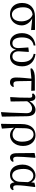

<svg xmlns="http://www.w3.org/2000/svg" viewBox="1650 -2224 782 4123"><g transform="rotate(90 2041.5 -163.0)"><path d="M290 -27C211 -27 137 -114 137 -265C137 -388 185 -458 292 -471C393 -442 439 -329 439 -233C439 -95 378 -27 290 -27ZM626 -439 623 -523 327 -522C163 -521 44 -426 44 -245C44 -88 140 14 284 14C423 14 526 -95 526 -239C526 -331 464 -421 374 -464Z M1136 -495C1261 -472 1313 -378 1313 -241C1313 -89 1259 -38 1194 -38C1129 -38 1082 -82 1082 -172C1082 -216 1094 -308 1096 -385L1087 -391L999 -380C1003 -289 1013 -216 1013 -169C1013 -81 977 -38 908 -38C839 -38 784 -99 784 -242C784 -379 834 -472 959 -495L956 -533C789 -515 692 -405 692 -244C692 -68 793 14 898 14C970 14 1027 -25 1046 -117C1066 -30 1123 14 1197 14C1305 14 1405 -67 1405 -249C1405 -407 1305 -515 1141 -533Z M1719 -447 1931 -442 1926 -520H1675C1564 -520 1505 -507 1448 -457L1454 -425L1669 -446C1659 -342 1645 -213 1645 -119C1645 -27 1678 14 1750 14C1794 14 1823 -5 1848 -48L1841 -71C1824 -65 1806 -59 1789 -59C1748 -59 1725 -79 1724 -152Z M2477 -343C2476 -486 2418 -534 2334 -534C2276 -534 2195 -485 2154 -404C2150 -494 2121 -531 2066 -531C2029 -531 2006 -511 1987 -486L1997 -460C2009 -462 2025 -464 2037 -464C2068 -464 2079 -446 2079 -410L2076 -194L2065 2L2073 11L2160 0L2155 -355C2188 -414 2250 -460 2306 -460C2372 -460 2414 -424 2411 -333L2400 -5L2388 200L2396 208L2485 188Z M2871 -41C2815 -41 2772 -64 2730 -105C2731 -144 2734 -309 2734 -300C2736 -424 2781 -492 2870 -492C2940 -492 3023 -429 3023 -244C3023 -125 2973 -41 2871 -41ZM2643 -11 2639 199 2651 208 2742 188 2724 -74C2764 -14 2821 14 2883 14C3003 14 3115 -89 3115 -266C3115 -437 3009 -534 2889 -534C2745 -534 2645 -438 2644 -233Z M3367 14C3408 14 3439 -13 3455 -42L3446 -65C3432 -59 3415 -54 3398 -54C3366 -54 3347 -71 3346 -138C3345 -214 3352 -298 3369 -523L3359 -533L3266 -514L3270 -130C3271 -31 3304 14 3367 14Z M3884 -193C3881 -97 3818 -33 3750 -33C3666 -33 3608 -116 3608 -279C3608 -396 3658 -487 3752 -487C3814 -487 3866 -447 3892 -371ZM4056 -65C4040 -58 4024 -54 4009 -54C3976 -54 3959 -71 3959 -136C3959 -217 3976 -371 3997 -520L3982 -529L3904 -511L3897 -442C3865 -503 3815 -534 3751 -534C3639 -534 3515 -433 3515 -256C3515 -78 3610 14 3732 14C3806 14 3862 -16 3895 -82C3906 -12 3934 14 3975 14C4016 14 4048 -10 4064 -42Z"/></g></svg>

Font: Noto Serif SC Medium
Style: Regular
Weight: 500
Designer: Ryoko NISHIZUKA 西塚涼子 (kana & ideographs); Frank Grießhammer (Latin, Greek & Cyrillic); Wenlong ZHANG 张文龙 (bopomofo); San
Foundry: Adobe Systems Incorporated
Version: Version 1.001;PS 1.001;hotconv 16.6.54;makeotf.lib2.5.65590